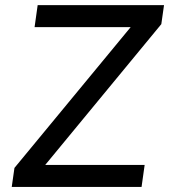

<svg xmlns="http://www.w3.org/2000/svg" viewBox="-20 -739 668 759"><path d="M539.6 0 551.8 -86.9H158.7L617.7 -643.6L628.4 -718.8H128.9L116.7 -631.8H496.6L37.1 -75.2L26.4 0Z"/></svg>

Font: Winston
Style: Italic
Weight: 400
Italic angle: -8.13011°
Designer: Vernon Adams, Kim Jin-seong, David Berlow, Cristiano Sobral
Foundry: The Winston Project Authors
Version: Version 3.004